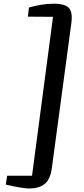

<svg xmlns="http://www.w3.org/2000/svg" viewBox="-20 -876 464 1061"><path d="M277.5 -855.5Q341 -855.5 362 -830.5Q383 -805.5 373.5 -742.5L266.5 53Q258 116.5 226.2 141Q194.5 165.5 142.5 165.5Q126 165.5 104.2 162.2Q82.5 159 62 155Q41.5 151 27.5 147.5Q13.5 144 12 144L19.5 95H157L273 -783L134 -784L140 -834.5Q172 -843.5 206 -849.5Q240 -855.5 277.5 -855.5Z"/></svg>

Font: Merriweather Light 18pt SemiBold
Style: Italic
Weight: 600
Italic angle: -7.8°
Version: Version 2.101